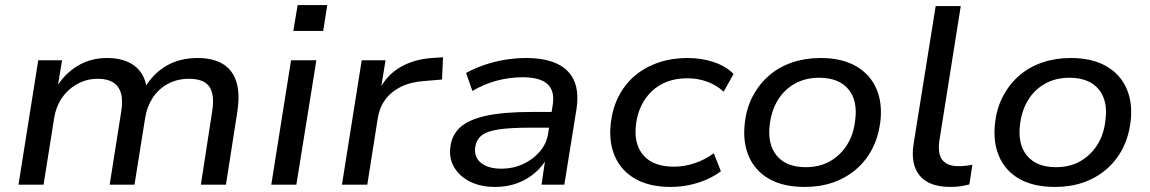

<svg xmlns="http://www.w3.org/2000/svg" viewBox="-20 -729 4540 758"><path d="M53 0 131 -491H225L207 -382H201Q234 -437 285.5 -468.5Q337 -500 403 -500Q470 -500 510.5 -469.5Q551 -439 559 -382L552 -383Q584 -438 636.5 -469Q689 -500 761 -500Q819 -500 858 -477.5Q897 -455 912.5 -408Q928 -361 917 -288L872 0H773L817 -285Q825 -332 817.5 -361.5Q810 -391 787.5 -404.5Q765 -418 726 -418Q680 -418 643 -398Q606 -378 583 -343Q560 -308 553 -263L511 0H413L458 -285Q466 -332 457.5 -361Q449 -390 426 -404Q403 -418 367 -418Q332 -418 303 -406Q274 -394 251 -373Q228 -352 213.5 -324Q199 -296 194 -264L152 0Z M1138 -607 1155 -709H1272L1256 -607ZM1051 0 1129 -491H1229L1150 0Z M1330 0 1408 -491H1502L1483 -373H1477Q1505 -431 1559 -463Q1613 -495 1685 -500L1729 -503L1725 -415L1653 -409Q1600 -405 1562 -386Q1524 -367 1501.5 -336.5Q1479 -306 1472 -266L1430 0Z M1935 9Q1877 9 1835.5 -12Q1794 -33 1773 -68.5Q1752 -104 1758 -149Q1764 -197 1797.5 -227Q1831 -257 1899.5 -272Q1968 -287 2078 -287H2173L2163 -225H2075Q1995 -225 1948.5 -218Q1902 -211 1881 -194Q1860 -177 1856 -147Q1851 -108 1879.5 -85.5Q1908 -63 1960 -63Q2005 -63 2044.5 -81Q2084 -99 2111 -130.5Q2138 -162 2144 -202L2162 -314Q2171 -370 2141.5 -397Q2112 -424 2043 -424Q1993 -424 1943 -411Q1893 -398 1845 -370L1820 -441Q1853 -459 1892 -472.5Q1931 -486 1973.5 -493Q2016 -500 2056 -500Q2131 -500 2179 -477.5Q2227 -455 2246.5 -410.5Q2266 -366 2256 -299L2208 0H2118L2134 -110H2142Q2124 -74 2092.5 -47Q2061 -20 2021.5 -5.5Q1982 9 1935 9Z M2628 9Q2544 9 2488 -23Q2432 -55 2407 -113Q2382 -171 2392 -248Q2399 -304 2423.5 -351Q2448 -398 2487.5 -431Q2527 -464 2579.5 -482Q2632 -500 2694 -500Q2751 -500 2799 -483.5Q2847 -467 2876 -437L2837 -367Q2809 -393 2772 -406.5Q2735 -420 2694 -420Q2650 -420 2615 -407Q2580 -394 2554 -369.5Q2528 -345 2512 -312Q2496 -279 2491 -239Q2481 -161 2520 -116Q2559 -71 2641 -71Q2681 -71 2722 -84.5Q2763 -98 2798 -124L2826 -53Q2801 -34 2769 -20Q2737 -6 2701 1.5Q2665 9 2628 9Z M3157 9Q3072 9 3016 -23Q2960 -55 2935.5 -113.5Q2911 -172 2921 -248Q2928 -305 2953 -351.5Q2978 -398 3017 -431.5Q3056 -465 3107.5 -482.5Q3159 -500 3219 -500Q3303 -500 3359 -468Q3415 -436 3440 -378.5Q3465 -321 3455 -244Q3447 -186 3422.5 -139.5Q3398 -93 3358.5 -59.5Q3319 -26 3268.5 -8.5Q3218 9 3157 9ZM3161 -69Q3216 -69 3257 -92.5Q3298 -116 3324 -157Q3350 -198 3356 -253Q3367 -331 3329.5 -376.5Q3292 -422 3214 -422Q3160 -422 3118.5 -399Q3077 -376 3051.5 -335Q3026 -294 3019 -238Q3009 -160 3046.5 -114.5Q3084 -69 3161 -69Z M3732 9Q3648 9 3611 -35.5Q3574 -80 3587 -162L3674 -705H3773L3688 -170Q3684 -139 3690.5 -117Q3697 -95 3715.5 -84Q3734 -73 3764 -73Q3778 -73 3792.5 -74.5Q3807 -76 3819 -79L3807 -1Q3789 4 3770.5 6.5Q3752 9 3732 9Z M4145 9Q4060 9 4004 -23Q3948 -55 3923.5 -113.5Q3899 -172 3909 -248Q3916 -305 3941 -351.5Q3966 -398 4005 -431.5Q4044 -465 4095.5 -482.5Q4147 -500 4207 -500Q4291 -500 4347 -468Q4403 -436 4428 -378.5Q4453 -321 4443 -244Q4435 -186 4410.5 -139.5Q4386 -93 4346.5 -59.5Q4307 -26 4256.5 -8.5Q4206 9 4145 9ZM4149 -69Q4204 -69 4245 -92.5Q4286 -116 4312 -157Q4338 -198 4344 -253Q4355 -331 4317.5 -376.5Q4280 -422 4202 -422Q4148 -422 4106.5 -399Q4065 -376 4039.5 -335Q4014 -294 4007 -238Q3997 -160 4034.5 -114.5Q4072 -69 4149 -69Z"/></svg>

Font: Nunito Sans 10pt SemiExpanded Medium
Style: Italic
Weight: 500
Width: 6
Italic angle: -9°
Designer: Vernon Adams
Foundry: Vernon Adams
Version: Version 3.101;gftools[0.9.27]